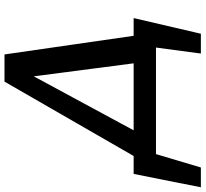

<svg xmlns="http://www.w3.org/2000/svg" viewBox="-98 -648 893 834"><g transform="rotate(-90 348.0 -231.5)"><path d="M31 0 410 -658H528L623 0H502L425 -592H466L146 0ZM-49 195 9 -97H124L37 195ZM17 0 10 -97H686L618 0ZM532 195 571 -97H686L618 195Z"/></g></svg>

Font: Ysabeau Infant
Style: Bold Italic
Weight: 700
Italic angle: -12°
Designer: Christian Thalmann (Catharsis Fonts)
Version: Version 2.001;gftools[0.9.30]; featfreeze: ss01,ss02,lnum